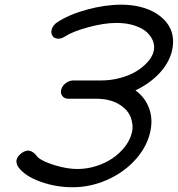

<svg xmlns="http://www.w3.org/2000/svg" viewBox="-20 -789 749 809"><path d="M268.3 -373Q251.2 -373 242.6 -384.4Q233.9 -395.8 238 -411.6Q242.2 -427.5 257.1 -438.7Q272 -450 289.1 -450H406Q447.8 -450 486.8 -460.6Q525.9 -471.2 554.2 -488.5Q582.5 -505.9 601.8 -527.3Q621.1 -548.8 627 -571Q632.8 -593.3 625.1 -614.7Q617.4 -636.2 598.4 -653.6Q579.3 -670.9 546 -681.6Q512.7 -692.4 470.9 -692.4Q418.5 -692.4 351.6 -674.2Q284.7 -656 252 -634.3Q236.8 -624.5 221.7 -626.2Q206.5 -627.9 200 -639.9Q193.1 -652.1 199 -668.1Q204.8 -684.1 219.7 -694.1Q269.5 -727.5 346.1 -748.4Q422.6 -769.3 491.5 -769.3Q533.9 -769.3 571.3 -760Q608.6 -750.7 636.8 -733.4Q665 -716.1 683.7 -691.7Q702.4 -667.2 707.5 -637Q712.6 -606.7 703.9 -571.3Q689.9 -519.8 648.9 -477.4Q607.9 -435.1 550.8 -408.2Q592.8 -377.7 609.4 -329.3Q626 -281 610.8 -224.1Q594 -161.6 544.9 -110.1Q495.8 -58.6 427.1 -29.3Q358.4 0 285.4 0Q216.8 0 152.5 -22.7Q88.1 -45.4 59.6 -81.8Q55.2 -87.2 52.6 -93.4Q50 -99.6 49.3 -107.7Q48.6 -115.7 53.3 -124.8Q58.1 -133.8 68.4 -142.1Q78.1 -149.9 87.5 -152.7Q96.9 -155.5 103.8 -154.1Q110.6 -152.6 117.3 -148.3Q124 -144 127.9 -139.9Q131.8 -135.7 135.5 -131.2Q139.2 -126.7 139.6 -126.2Q160.6 -107.9 212.2 -92.4Q263.7 -76.9 305.9 -76.9Q346.2 -76.9 384.9 -89.1Q423.6 -101.3 453.6 -121.7Q483.6 -142.1 505 -169.1Q526.4 -196 534.2 -225.1Q540 -244.6 538.1 -263.2Q536.1 -281.7 529.3 -298.2Q522.5 -314.7 508.8 -328.4Q495.1 -342 477.4 -352.1Q459.7 -362.1 436 -367.6Q412.4 -373 385.3 -373Z"/></svg>

Font: Tecnico
Style: GruesoInclinado
Weight: 700
Italic angle: -15°
Version: Version 1.3